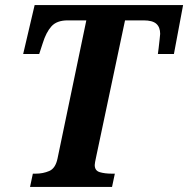

<svg xmlns="http://www.w3.org/2000/svg" viewBox="-20 -734 739 754"><path d="M98 0 109 -52H120Q149 -52 173.5 -62.5Q198 -73 206 -112L319 -654H246Q203 -654 182 -630.5Q161 -607 148 -565L134 -522H71L116 -714H699L663 -522H600Q601 -527 603 -545Q605 -563 607 -580.5Q609 -598 609 -601Q609 -627 594 -640.5Q579 -654 544 -654H471L358 -120Q352 -93 352 -86Q352 -64 371.5 -58Q391 -52 420 -52H431L420 0Z"/></svg>

Font: Noto Serif SemiCondensed
Style: Bold Italic
Weight: 700
Width: 4
Italic angle: -12°
Designer: Monotype Design Team
Foundry: Monotype Imaging Inc.
Version: Version 2.014